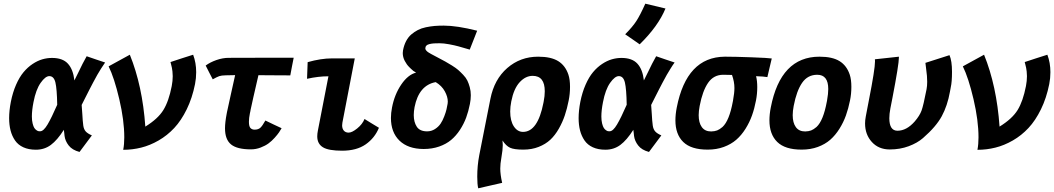

<svg xmlns="http://www.w3.org/2000/svg" viewBox="-20 -813 5748 1047"><path d="M425.3 -240.7Q427.2 -224.6 429 -189.5Q430.7 -154.3 434.1 -128.4Q437 -107.9 447.5 -96.2Q458 -84.5 481 -74.7Q469.7 -59.6 447.3 -29.5Q424.8 0.5 413.6 15.6Q373.5 4.9 354.5 -19.8Q335.4 -44.4 332 -71.8Q331.5 -77.1 330.3 -88.1Q329.1 -99.1 328.1 -105Q292.5 -48.8 257.3 -22.7Q222.2 3.4 175.8 3.4Q136.2 3.4 107.4 -9.8Q78.6 -22.9 62 -47.1Q45.4 -71.3 37.6 -101.6Q29.8 -131.8 29.8 -168.9Q29.8 -209.5 39.1 -257.3Q49.3 -309.1 67.6 -350.8Q85.9 -392.6 108.4 -419.4Q130.9 -446.3 157.7 -464.1Q184.6 -481.9 210.7 -489.5Q236.8 -497.1 263.7 -497.1Q321.8 -497.1 350.3 -465.8Q378.9 -434.6 385.7 -374.5Q394 -390.6 407 -417.5Q419.9 -444.3 430.4 -465.3Q440.9 -486.3 452.6 -506.3Q469.2 -500.5 502.9 -489Q536.6 -477.5 553.2 -472.2Q542.5 -457.5 530.5 -438Q518.6 -418.5 510.5 -404.8Q502.4 -391.1 487.5 -362.5Q472.7 -334 468 -325Q463.4 -315.9 445.3 -280.3Q427.2 -244.6 425.3 -240.7ZM162.6 -255.9Q153.8 -211.4 153.8 -177.7Q153.8 -155.8 158 -139.4Q162.1 -123 167.2 -115.2Q172.4 -107.4 179 -103Q185.5 -98.6 189 -97.9Q192.4 -97.2 195.3 -97.2H199.2Q217.3 -97.2 239.3 -134Q261.2 -170.9 292 -241.7Q290.5 -328.1 282.2 -363Q273.9 -397.9 249 -397.9Q227.5 -397.9 201.7 -361.3Q175.8 -324.7 162.6 -255.9Z M688 -514.6Q756.8 -345.2 772.5 -122.6Q841.3 -165 870.8 -212.9Q900.4 -260.7 916.5 -343.8Q921.9 -372.1 921.9 -397.5Q921.9 -410.2 920.4 -423.3Q918.9 -436.5 917.5 -442.9Q916 -449.2 913.1 -461.2Q910.2 -473.1 909.7 -474.6Q930.2 -481.4 971.4 -494.9Q1012.7 -508.3 1033.2 -514.6Q1049.8 -470.7 1049.8 -419.4Q1049.8 -386.2 1043.5 -354.5Q1028.3 -278.3 998.3 -217Q968.3 -155.8 930.2 -115Q892.1 -74.2 845 -47.1Q797.9 -20 750 -8.1Q702.1 3.9 651.9 3.9Q657.7 -25.9 657.7 -64Q657.7 -156.2 630.4 -272.7Q603 -389.2 572.3 -451.2Q591.8 -461.4 630.1 -482.9Q668.5 -504.4 688 -514.6Z M1373.5 -498H1433.1H1501H1572.8H1581.5Q1578.1 -481.9 1572 -450Q1565.9 -418 1563 -401.9Q1538.1 -402.3 1488.8 -402.3Q1439.5 -402.3 1414.6 -402.8H1389.2Q1375 -343.8 1361.6 -282.7Q1348.1 -221.7 1346.7 -214.8Q1346.2 -211.9 1345 -205.1Q1343.8 -198.2 1342.8 -195.3Q1337.4 -168.9 1337.4 -148.9Q1337.4 -123.5 1345.9 -114.7Q1354.5 -106 1368.2 -106Q1388.2 -106 1399.4 -116Q1410.6 -126 1427.2 -155.8Q1441.9 -148.4 1471.4 -134.5Q1501 -120.6 1515.6 -113.8Q1509.3 -102.5 1501.5 -91.1Q1493.7 -79.6 1477.8 -61.8Q1461.9 -43.9 1444.3 -31Q1426.8 -18.1 1401.1 -8.3Q1375.5 1.5 1348.1 1.5Q1272.9 1.5 1240 -25.4Q1207 -52.2 1207 -113.3Q1207 -145 1216.3 -193.8Q1216.8 -197.3 1218.3 -204.3Q1219.7 -211.4 1220.7 -214.8Q1225.6 -236.8 1238 -294.4Q1250.5 -352.1 1262.2 -403.3L1211.4 -402.3Q1187.5 -401.9 1175.5 -397.7Q1163.6 -393.6 1140.1 -380.4Q1133.8 -392.6 1120.8 -417.7Q1107.9 -442.9 1101.6 -455.6Q1125 -473.1 1159.7 -485.4Q1194.3 -497.6 1227.5 -497.6Q1252 -497.6 1300.5 -497.8Q1349.1 -498 1373.5 -498Z M1790 -494.6H1914.6L1847.2 -144.5Q1845.7 -136.7 1845.7 -129.4Q1845.7 -111.3 1855 -100.6Q1864.3 -89.8 1881.3 -89.8Q1899.4 -89.8 1927.7 -112.5Q1956.1 -135.3 1967.8 -164.1Q1981 -155.8 2007.1 -139.9Q2033.2 -124 2046.4 -116.2Q2023.4 -60.1 1973.9 -25.6Q1924.3 8.8 1845.7 8.8Q1771.5 8.8 1741.2 -9.8Q1710 -28.8 1710 -69.3Q1710 -83.5 1713.4 -100.6Q1722.7 -149.9 1742.2 -248.8Q1761.7 -347.7 1771 -397Q1715.8 -397 1654.3 -383.3Q1654.8 -398.4 1656 -428.7Q1657.2 -459 1657.7 -474.1Q1730.5 -494.6 1790 -494.6Z M2356 -365.2Q2264.2 -348.1 2240.7 -229Q2236.3 -205.1 2236.3 -185.5Q2236.3 -147 2252.9 -121.8Q2269.5 -96.7 2309.1 -96.7Q2332.5 -96.7 2351.8 -109.1Q2371.1 -121.6 2382.3 -138.2Q2393.6 -154.8 2402.6 -178.5Q2411.6 -202.1 2414.8 -216.6Q2418 -231 2420.9 -247.1Q2421.9 -253.9 2421.9 -258.8Q2421.9 -285.2 2405.5 -315.2Q2389.2 -345.2 2356 -365.2ZM2542.5 -246.1Q2534.7 -206.1 2522 -171.6Q2509.3 -137.2 2488.3 -105Q2467.3 -72.8 2440.2 -50Q2413.1 -27.3 2374.8 -13.9Q2336.4 -0.5 2290.5 -0.5H2289.6Q2205.1 -1 2158.4 -46.1Q2111.8 -91.3 2111.8 -169.9Q2111.8 -196.8 2117.7 -226.6Q2131.3 -297.9 2168.2 -352.1Q2205.1 -406.2 2249 -417Q2239.7 -421.9 2234.1 -426.3Q2228.5 -430.7 2220.9 -438Q2213.4 -445.3 2211.9 -446.8Q2197.8 -460.4 2187 -481.2Q2176.3 -502 2176.3 -523.9Q2176.3 -531.2 2177.7 -538.6Q2183.1 -566.9 2194.6 -588.9Q2206.1 -610.8 2222.9 -625.2Q2239.7 -639.6 2258.8 -649.4Q2277.8 -659.2 2302.2 -664.3Q2326.7 -669.4 2349.4 -671.4Q2372.1 -673.3 2399.9 -673.3Q2471.7 -673.3 2582 -645.5Q2575.2 -628.4 2561.8 -594Q2548.3 -559.6 2541.5 -542.5Q2500 -554.7 2479.7 -560.3Q2459.5 -565.9 2429.4 -571.5Q2399.4 -577.1 2377.4 -577.1Q2359.4 -577.1 2347.4 -576.4Q2335.4 -575.7 2323.2 -573Q2311 -570.3 2305.2 -564.2Q2299.3 -558.1 2299.3 -548.8Q2299.3 -543 2304.9 -536.9Q2310.5 -530.8 2315.7 -527.6Q2320.8 -524.4 2330.1 -519Q2341.8 -512.7 2368.7 -498.5Q2395.5 -484.4 2408.4 -477.3Q2421.4 -470.2 2444.1 -456.1Q2466.8 -441.9 2478.5 -431.6Q2490.2 -421.4 2505.6 -405.3Q2521 -389.2 2528.6 -373.5Q2536.1 -357.9 2541.7 -337.4Q2547.4 -316.9 2547.4 -293.9Q2547.4 -270.5 2542.5 -246.1Z M2943.4 -252.4 2944.8 -259.8Q2950.7 -289.1 2950.7 -315.4Q2950.7 -399.4 2884.8 -399.4Q2845.7 -399.4 2813.7 -364.5Q2781.7 -329.6 2768.1 -260.3Q2762.2 -230.5 2762.2 -205.1Q2762.2 -153.8 2782 -123.8Q2801.8 -93.8 2832 -93.8Q2912.6 -93.8 2943.4 -252.4ZM2654.3 -274.4Q2675.3 -380.4 2746.3 -442.1Q2817.4 -503.9 2914.6 -503.9Q2984.9 -503.9 3023.9 -479.7Q3063 -455.6 3079.6 -405.8Q3088.4 -379.4 3088.4 -339.4Q3088.4 -300.8 3081.1 -265.1Q3072.3 -220.2 3059.8 -183.3Q3047.4 -146.5 3027.1 -110.8Q3006.8 -75.2 2981 -51Q2955.1 -26.9 2917.5 -12Q2879.9 2.9 2834 2.9H2833Q2783.7 2.9 2761.5 -7.3Q2739.3 -17.6 2720.2 -46.9Q2721.7 -34.2 2721.7 -22Q2721.7 2.9 2713.9 48.3Q2708 80.6 2708 106.4Q2708 138.7 2718.3 184.1Q2696.3 189 2652.8 199Q2609.4 209 2587.9 213.9Q2582.5 193.4 2582.5 150.4Q2582.5 90.8 2593.3 34.2Q2603.5 -17.6 2623.8 -120.4Q2644 -223.1 2654.3 -274.4Z M3389.2 -626Q3429.7 -666.5 3450.7 -699.2Q3471.7 -731.9 3499 -793L3608.9 -766.6Q3569.8 -670.9 3468.3 -571.3Q3455.1 -580.6 3428.7 -598.9Q3402.3 -617.2 3389.2 -626ZM3530.8 -240.7Q3532.7 -224.6 3534.4 -189.5Q3536.1 -154.3 3539.6 -128.4Q3542.5 -107.9 3553 -96.2Q3563.5 -84.5 3586.4 -74.7Q3575.2 -59.6 3552.7 -29.5Q3530.3 0.5 3519 15.6Q3479 4.9 3460 -19.8Q3440.9 -44.4 3437.5 -71.8Q3437 -77.1 3435.8 -88.1Q3434.6 -99.1 3433.6 -105Q3397.9 -48.8 3362.8 -22.7Q3327.6 3.4 3281.2 3.4Q3241.7 3.4 3212.9 -9.8Q3184.1 -22.9 3167.5 -47.1Q3150.9 -71.3 3143.1 -101.6Q3135.3 -131.8 3135.3 -168.9Q3135.3 -209.5 3144.5 -257.3Q3154.8 -309.1 3173.1 -350.8Q3191.4 -392.6 3213.9 -419.4Q3236.3 -446.3 3263.2 -464.1Q3290 -481.9 3316.2 -489.5Q3342.3 -497.1 3369.1 -497.1Q3427.2 -497.1 3455.8 -465.8Q3484.4 -434.6 3491.2 -374.5Q3499.5 -390.6 3512.5 -417.5Q3525.4 -444.3 3535.9 -465.3Q3546.4 -486.3 3558.1 -506.3Q3574.7 -500.5 3608.4 -489Q3642.1 -477.5 3658.7 -472.2Q3647.9 -457.5 3636 -438Q3624 -418.5 3616 -404.8Q3607.9 -391.1 3593 -362.5Q3578.1 -334 3573.5 -325Q3568.8 -315.9 3550.8 -280.3Q3532.7 -244.6 3530.8 -240.7ZM3268.1 -255.9Q3259.3 -211.4 3259.3 -177.7Q3259.3 -155.8 3263.4 -139.4Q3267.6 -123 3272.7 -115.2Q3277.8 -107.4 3284.4 -103Q3291 -98.6 3294.4 -97.9Q3297.9 -97.2 3300.8 -97.2H3304.7Q3322.8 -97.2 3344.7 -134Q3366.7 -170.9 3397.5 -241.7Q3396 -328.1 3387.7 -363Q3379.4 -397.9 3354.5 -397.9Q3333 -397.9 3307.1 -361.3Q3281.2 -324.7 3268.1 -255.9Z M4103 -397.5Q4109.4 -372.1 4109.4 -337.9Q4109.4 -300.8 4102.5 -265.1Q4094.2 -221.2 4080.8 -183.6Q4067.4 -146 4045.4 -110.8Q4023.4 -75.7 3995.1 -51Q3966.8 -26.4 3927 -11.7Q3887.2 2.9 3839.4 2.9H3838.4Q3748.5 2.9 3705.8 -38.8Q3663.1 -80.6 3663.1 -156.7Q3663.1 -189.5 3670.4 -226.6Q3724.1 -502 3932.1 -503.9H3936Q3986.8 -503.9 4079.1 -500.5Q4171.4 -497.1 4188.5 -494.1Q4184.6 -477.5 4176.5 -443.6Q4168.5 -409.7 4164.6 -392.6Q4146 -396 4103 -397.5ZM3919.9 -120.6Q3957 -154.8 3976.1 -258.8Q3976.6 -260.3 3977.1 -262.7Q3977.5 -265.1 3977.5 -266.6Q3984.9 -306.6 3984.9 -333Q3984.9 -367.2 3971.7 -404.3Q3935.1 -405.3 3923.8 -405.3Q3871.6 -405.3 3841.3 -361.3Q3811 -317.4 3795.4 -235.4Q3790 -207 3790 -185.1Q3790 -143.6 3807.1 -119.9Q3824.2 -96.2 3857.9 -96.2Q3877.4 -96.7 3890.6 -101.8Q3903.8 -106.9 3919.9 -120.6Z M4432.6 -120.6Q4469.7 -154.8 4488.8 -258.8Q4489.3 -260.3 4489.7 -262.7Q4490.2 -265.1 4490.2 -266.6Q4496.6 -302.2 4496.6 -327.6Q4496.6 -405.3 4436.5 -405.3Q4384.3 -405.3 4354 -361.3Q4323.7 -317.4 4308.1 -235.4Q4302.7 -207 4302.7 -185.1Q4302.7 -143.6 4319.8 -119.9Q4336.9 -96.2 4370.6 -96.2Q4390.1 -96.7 4403.3 -101.8Q4416.5 -106.9 4432.6 -120.6ZM4351.1 2.9Q4261.2 2.9 4218.5 -38.8Q4175.8 -80.6 4175.8 -156.7Q4175.8 -189.5 4183.1 -226.6Q4236.8 -503.9 4448.7 -503.9Q4519 -503.9 4558.1 -479.7Q4597.2 -455.6 4613.8 -405.8Q4622.6 -379.4 4622.6 -339.4Q4622.6 -300.8 4615.2 -265.1Q4606.4 -221.2 4593 -183.6Q4579.6 -146 4557.6 -110.8Q4535.6 -75.7 4507.6 -51Q4479.5 -26.4 4439.7 -11.7Q4399.9 2.9 4352.1 2.9Z M4701.2 -177.7Q4704.1 -192.4 4709.7 -222.4Q4715.3 -252.4 4718.3 -267.1Q4751.5 -436 4751.5 -478Q4751.5 -486.3 4751 -489.7Q4772.9 -492.2 4816.7 -496.8Q4860.4 -501.5 4881.8 -503.9V-499.5Q4881.8 -461.9 4846.7 -279.8Q4840.3 -247.6 4835.4 -222.2Q4829.6 -191.4 4829.6 -168.5Q4829.6 -100.1 4874 -100.1Q4923.8 -100.1 4968.3 -150.9Q4995.1 -182.1 5005.4 -210.2Q5015.6 -238.3 5032.7 -326.7Q5036.1 -344.2 5036.1 -367.2Q5036.1 -383.3 5034.7 -399.7Q5033.2 -416 5029.8 -442.1Q5026.4 -468.3 5026.4 -470.2Q5048.3 -477.1 5092 -491.2Q5135.7 -505.4 5157.7 -512.2Q5171.4 -481.4 5171.4 -420.9Q5171.4 -366.2 5164.6 -336.9Q5164.1 -335.9 5164.1 -334Q5164.1 -332 5163.6 -331.1Q5163.1 -328.1 5161.9 -322Q5160.6 -315.9 5160.2 -313Q5146.5 -236.3 5115.5 -179.2Q5084.5 -122.1 5013.2 -60.1Q4982.4 -33.2 4935.1 -15.6Q4887.7 2 4832 2Q4771.5 2 4734.4 -38.6Q4697.3 -79.1 4697.3 -140.1Q4697.3 -157.2 4701.2 -177.7Z M5346.2 -514.6Q5415 -345.2 5430.7 -122.6Q5499.5 -165 5529.1 -212.9Q5558.6 -260.7 5574.7 -343.8Q5580.1 -372.1 5580.1 -397.5Q5580.1 -410.2 5578.6 -423.3Q5577.1 -436.5 5575.7 -442.9Q5574.2 -449.2 5571.3 -461.2Q5568.4 -473.1 5567.9 -474.6Q5588.4 -481.4 5629.6 -494.9Q5670.9 -508.3 5691.4 -514.6Q5708 -470.7 5708 -419.4Q5708 -386.2 5701.7 -354.5Q5686.5 -278.3 5656.5 -217Q5626.5 -155.8 5588.4 -115Q5550.3 -74.2 5503.2 -47.1Q5456.1 -20 5408.2 -8.1Q5360.4 3.9 5310.1 3.9Q5315.9 -25.9 5315.9 -64Q5315.9 -156.2 5288.6 -272.7Q5261.2 -389.2 5230.5 -451.2Q5250 -461.4 5288.3 -482.9Q5326.7 -504.4 5346.2 -514.6Z"/></svg>

Font: Fantasque Sans Mono
Style: Bold Italic
Weight: 700
Italic angle: -11°
Monospace: yes
Designer: Jany Belluz
Version: Version 1.7.1